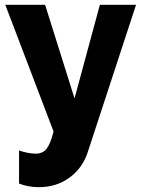

<svg xmlns="http://www.w3.org/2000/svg" viewBox="-20 -545 592 796"><path d="M141 231Q214 231 268.5 191Q323 151 344 85L544 -525H394L289 -137L167 -525H2L202 0Q189 52 173 72Q157 92 128 92Q98 92 59 79V216Q97 231 141 231Z"/></svg>

Font: RT Raleway ExtraBold
Style: Regular
Weight: 400
Designer: Matt McInerney, Pablo Impallari, Rodrigo Fuenzalida — Edited by Milan Moffatt in April 2016
Foundry: Matt McInerney, Pablo Impallari, Rodrigo Fuenzalida — Edited by Milan Moffatt in April 2016
Version: Version 3.001